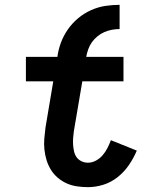

<svg xmlns="http://www.w3.org/2000/svg" viewBox="-20 -765 640 793"><path d="M343 8Q320 8 297 4.5Q274 1 254.5 -8Q235 -17 218.5 -31Q202 -45 190.5 -63.5Q179 -82 172.5 -103Q166 -124 163.5 -147Q161 -170 163 -193Q165 -216 168 -239L200 -429H87V-530H217Q221 -560 231.5 -588.5Q242 -617 260 -643Q278 -669 302.5 -689.5Q327 -710 356 -723Q385 -736 414.5 -740.5Q444 -745 474 -745V-645Q458 -645 442 -642Q426 -639 411 -632.5Q396 -626 382.5 -615Q369 -604 359.5 -590.5Q350 -577 344.5 -561.5Q339 -546 336 -530H490V-525V-429H320L285 -223Q283 -209 282 -194.5Q281 -180 282 -166Q283 -152 286 -139Q289 -126 296.5 -115.5Q304 -105 316.5 -99Q329 -93 343 -93Q360 -93 376 -101.5Q392 -110 404 -124Q416 -138 424 -154Q432 -170 438 -186L545 -143Q532 -112 512.5 -83.5Q493 -55 466 -33.5Q439 -12 407 -2Q375 8 343 8Z"/></svg>

Font: Iosevka Slab Extended
Style: Bold Italic
Weight: 700
Width: 7
Italic angle: -9°
Monospace: yes
Designer: Belleve Invis
Foundry: Belleve Invis
Version: Version 11.1.0; ttfautohint (v1.8.3)